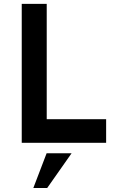

<svg xmlns="http://www.w3.org/2000/svg" viewBox="-20 -726 572 976"><path d="M519.5 0H90.5V-706.5H217.5V-120H519.5ZM220 229.5H149.5L217 53H344Z"/></svg>

Font: Acari Sans
Style: Bold
Weight: 700
Designer: Alfredo Marco Pradil and Stefan Peev (font) & Cristiano Sobral (main changes)
Foundry: Alfredo Marco Pradil and Stefan Peev (font) & Cristiano Sobral (main changes)
Version: Version 1.063; ttfautohint (v1.8.3)